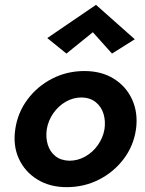

<svg xmlns="http://www.w3.org/2000/svg" viewBox="-20 -763 599 792"><path d="M363 -630 254 -542 175 -606 376 -743 536 -601 442 -542ZM43 -230Q53 -299 94 -353.5Q135 -408 196 -439Q257 -470 328 -470Q399 -470 450 -438Q501 -406 525.5 -351.5Q550 -297 541 -230Q531 -161 490 -107Q449 -53 388 -22Q327 9 255 9Q185 9 133.5 -23Q82 -55 57.5 -109Q33 -163 43 -230ZM173 -230Q168 -196 177 -166.5Q186 -137 208.5 -119Q231 -101 266 -100Q301 -100 332 -117.5Q363 -135 384 -165Q405 -195 411 -230Q416 -264 407 -293.5Q398 -323 375 -341.5Q352 -360 317 -361Q282 -361 251.5 -343.5Q221 -326 200 -296Q179 -266 173 -230Z"/></svg>

Font: Von Semi
Style: Italic
Weight: 600
Version: Version 4.000; ttfautohint (v1.8.4.7-5d5b)